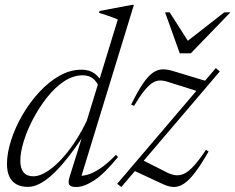

<svg xmlns="http://www.w3.org/2000/svg" viewBox="-20 -740 944 770"><path d="M379.5 -385.5Q369.5 -411.5 353.2 -424.8Q337 -438 311 -438Q273.5 -438 237 -413.8Q200.5 -389.5 169 -349.8Q137.5 -310 113.2 -264Q89 -218 75.2 -173.5Q61.5 -129 61.5 -95.5Q61.5 -64.5 74.5 -48.8Q87.5 -33 114 -33Q131.5 -33 152 -42.8Q172.5 -52.5 195 -71.5Q217.5 -90.5 240.5 -117.5Q263.5 -144.5 285.8 -179.2Q308 -214 328 -255.5L452.5 -662Q443.5 -666 431.2 -670.5Q419 -675 405.2 -679.5Q391.5 -684 377 -688.5L379.5 -696L509 -720.5H517L302 -19L291 -36Q307 -33 329 -38.8Q351 -44.5 380 -63.2Q409 -82 445 -119L453.5 -110.5Q399 -43.5 358 -16.8Q317 10 285.5 10Q263.5 10 257.8 0.8Q252 -8.5 259.5 -32L314 -206H321.5Q284 -148.5 251.8 -107.8Q219.5 -67 191.2 -41Q163 -15 138.5 -2.8Q114 9.5 92.5 9.5Q64.5 9.5 45.8 -1Q27 -11.5 17.5 -32Q8 -52.5 8 -82Q8 -126 24.5 -177.5Q41 -229 70 -279Q99 -329 137 -370.2Q175 -411.5 218.2 -436Q261.5 -460.5 306 -460.5Q338.5 -460.5 359 -445.5Q379.5 -430.5 394 -402.5ZM450 -3 845.5 -467 861.5 -453.5 466.5 10ZM517.5 -315.5 506 -320.5Q531.5 -372.5 552 -403Q572.5 -433.5 591.5 -447.2Q610.5 -461 630.5 -461.8Q650.5 -462.5 674.5 -455L816.5 -412L779.5 -372L660 -409.5Q640.5 -416.5 625 -417.2Q609.5 -418 594 -409.2Q578.5 -400.5 560.2 -378.2Q542 -356 517.5 -315.5ZM632.5 -2 509 -59.5 547.5 -100 642.5 -52Q664 -40 682.8 -37.5Q701.5 -35 720 -44.2Q738.5 -53.5 759.2 -76.8Q780 -100 806 -139L816.5 -132.5Q786.5 -80 762.5 -48.5Q738.5 -17 717.5 -3.2Q696.5 10.5 676 9.8Q655.5 9 632.5 -2ZM904 -690.5 745 -526H701L642 -690.5H660.5L740.5 -565H718.5L879.5 -690.5Z"/></svg>

Font: Newsreader 36pt Light
Style: Italic
Weight: 300
Italic angle: -17°
Designer: Hugues Gentile
Foundry: Production Type
Version: Version 1.003